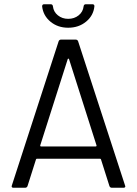

<svg xmlns="http://www.w3.org/2000/svg" viewBox="-20 -887 647 907"><path d="M509 0Q500 0 497 -8L457 -134Q456 -137 453 -137H154Q151 -137 150 -134L110 -8Q107 0 98 0H44Q35 0 35 -7Q35 -9 36 -11L257 -692Q260 -700 269 -700H337Q346 -700 349 -692L572 -7Q572 0 563 0ZM170 -200Q170 -199 170 -198Q170 -197 171 -196Q172 -195 174 -195H432Q434 -195 435 -196Q436 -197 436 -198Q436 -199 436 -200L306 -608Q305 -610 303 -610Q301 -610 300 -608ZM302 -756Q253 -756 218.5 -784.5Q184 -813 179 -857Q179 -867 189 -867H219Q229 -867 230 -857Q233 -831 253.5 -814.5Q274 -798 302 -798Q331 -798 351.5 -814.5Q372 -831 375 -857Q376 -867 386 -867H416Q426 -867 426 -858Q422 -814 387 -785Q352 -756 302 -756Z"/></svg>

Font: LinhAnh
Style: Regular
Weight: 400
Designer: Jeremy Tribby
Foundry: Tribby Type
Version: Version 1.408